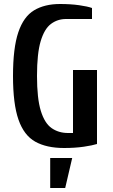

<svg xmlns="http://www.w3.org/2000/svg" viewBox="-20 -730 565 960"><path d="M300 10Q213 10 156.5 -21.5Q100 -53 72.5 -131.5Q45 -210 45 -350Q45 -490 71.5 -568.5Q98 -647 150.5 -678.5Q203 -710 280 -710Q333 -710 375.5 -704Q418 -698 440 -690V-635H310Q268 -635 235 -610.5Q202 -586 183.5 -524.5Q165 -463 165 -350Q165 -238 184 -176Q203 -114 238 -89.5Q273 -65 320 -65H345V-380H465V-10Q443 -3 399.5 3.5Q356 10 300 10ZM231 210V60H341L306 210Z"/></svg>

Font: Cuprum
Style: Regular
Weight: 400
Designer: Jovanny Lemonad
Foundry: Jovanny Lemonad
Version: Version 3.000